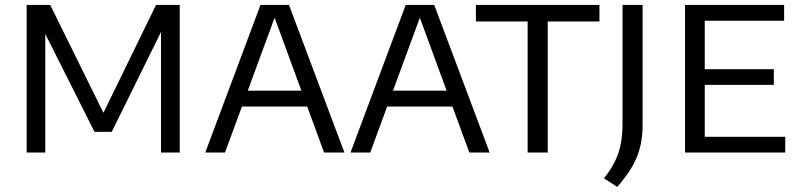

<svg xmlns="http://www.w3.org/2000/svg" viewBox="-20 -615 3222 774"><path d="M87.5 0V-595H182.5L404.5 -145H389.5L609 -595H704.5V0H629V-526.5H649L430.5 -83.5H361L138.5 -526H162.5V0Z M807.5 0 1030 -595H1145L1368.5 0H1286.5L1081 -560H1093L887 0ZM929.5 -185.5 948 -249.5H1227L1245 -185.5Z M1393 0 1615.5 -595H1730.5L1954 0H1872L1666.5 -560H1678.5L1472.5 0ZM1515 -185.5 1533.5 -249.5H1812.5L1830.5 -185.5Z M2107 0V-528.5H1898.5V-595H2396.5V-528.5H2188V0Z M2468 138.5 2415 104Q2442 69.5 2458.2 37Q2474.5 4.5 2482 -32.5Q2489.5 -69.5 2489.5 -117.5V-595H2570.5V-111.5Q2570.5 -61.5 2560 -20.2Q2549.5 21 2527 59.2Q2504.5 97.5 2468 138.5Z M2741.5 0V-595H3141V-531.5H2821V-63.5H3145.5V0ZM2791.5 -273V-336H3099.5V-273Z"/></svg>

Font: Encode Sans SC Condensed Thin
Style: Regular
Weight: 400
Version: Version 3.002